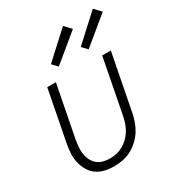

<svg xmlns="http://www.w3.org/2000/svg" viewBox="-184 -889 944 1020"><g transform="rotate(-30 288.0 -379.0)"><path d="M219 12Q189 12 161.5 5.5Q134 -1 112 -17Q90 -33 76.5 -57Q63 -81 57 -108.5Q51 -136 53 -165.5Q55 -195 61 -225L120 -530H173L112 -216Q108 -194 106 -172Q104 -150 107 -129.5Q110 -109 119 -90.5Q128 -72 143 -59Q158 -46 178.5 -40.5Q199 -35 221 -35Q241 -35 261 -39.5Q281 -44 300 -54.5Q319 -65 335.5 -81Q352 -97 363 -115.5Q374 -134 381 -154Q388 -174 392 -194L457 -530H510L443 -185Q438 -160 429 -134.5Q420 -109 405 -85.5Q390 -62 368.5 -42.5Q347 -23 322.5 -10.5Q298 2 271.5 7Q245 12 219 12ZM411 -594 381 -626 538 -770 576 -730ZM228 -594 198 -626 355 -770 393 -730Z"/></g></svg>

Font: Lode Dark
Style: Italic
Weight: 400
Italic angle: -11°
Monospace: yes
Designer: Belleve Invis
Foundry: Belleve Invis
Version: Version 29.2.0; ttfautohint (v1.8.3)